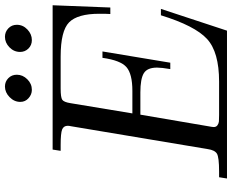

<svg xmlns="http://www.w3.org/2000/svg" viewBox="-98 -808 906 749"><g transform="rotate(-90 354.5 -433.0)"><path d="M33.2 0Q34.2 -4.9 35.6 -15.4Q37.1 -25.9 38.1 -30.8H60.1Q116.2 -30.8 130.1 -39.3Q144 -47.9 147.9 -75.2L236.8 -606.9Q238.8 -615.7 238.8 -621.1Q238.8 -637.2 224.4 -643.1Q210 -648.9 163.1 -648.9H141.1L146 -680.2H709L700.2 -455.1H674.8Q675.8 -467.3 675.8 -498Q675.8 -583 642.3 -616Q608.9 -648.9 508.8 -648.9H383.8Q349.6 -648.9 340.3 -642.6Q331.1 -636.2 327.1 -610.8L287.1 -369.1H375Q440.9 -369.1 467.5 -392.1Q494.1 -415 503.9 -485.8H528.8L484.9 -221.2H460Q465.8 -255.4 465.8 -272.9Q465.8 -311 443.8 -324.5Q421.9 -337.9 369.1 -337.9H282.2L236.8 -71.8Q233.9 -56.6 233.9 -51.8Q233.9 -42 241 -37.1Q248 -32.2 255.6 -31.5Q263.2 -30.8 280.8 -30.8H411.1Q526.4 -30.8 577.6 -77.9Q628.9 -125 669.9 -257.8H694.8L609.9 0ZM332 -806.2Q332 -830.1 350.6 -848.1Q369.1 -866.2 392.1 -866.2Q411.1 -866.2 424.6 -853Q438 -839.8 438 -819.8Q438 -796.9 420.4 -779.1Q402.8 -761.2 378.9 -761.2Q360.8 -761.2 346.4 -774.2Q332 -787.1 332 -806.2ZM526.9 -807.1Q526.9 -831.1 544.9 -848.6Q563 -866.2 585.9 -866.2Q605 -866.2 618.9 -853Q632.8 -839.8 632.8 -819.8Q632.8 -795.9 614.5 -778.6Q596.2 -761.2 573.2 -761.2Q553.2 -761.2 540 -774.7Q526.9 -788.1 526.9 -807.1Z"/></g></svg>

Font: CMU Serif Extra
Style: RomanSlanted
Weight: 500
Italic angle: -9.46001°
Version: Version 0.7.0